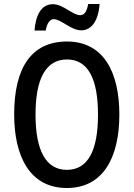

<svg xmlns="http://www.w3.org/2000/svg" viewBox="-20 -932 669 962"><path d="M153 -779H209C216 -817 230 -836 250 -836C285 -836 336 -780 387 -780C438 -780 473 -827 479 -912H422C415 -876 404 -856 382 -856C343 -856 297 -911 245 -911C183 -911 158 -849 153 -779ZM578 -358C578 -573 497 -724 316 -724C139 -724 51 -595 51 -359C51 -146 131 10 315 10C497 10 578 -143 578 -358ZM158 -358C158 -537 209 -634 316 -634C420 -634 471 -539 471 -358C471 -176 420 -81 315 -81C210 -81 158 -178 158 -358Z"/></svg>

Font: Noto Sans Devanagari Condensed Medium
Style: Regular
Weight: 500
Width: 3
Designer: Jelle Bosma - Monotype Design Team
Foundry: Monotype Imaging Inc.
Version: Version 2.004